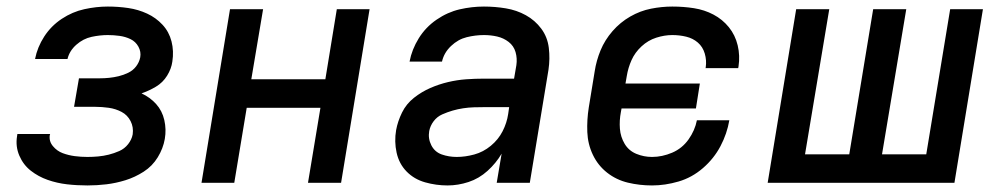

<svg xmlns="http://www.w3.org/2000/svg" viewBox="-20 -558 3064 586"><path d="M247 8Q276 8 305 4.5Q334 1 363 -8Q392 -17 418.5 -34Q445 -51 461.5 -78Q478 -105 483 -134Q488 -163 481.5 -191.5Q475 -220 456.5 -240.5Q438 -261 412 -273Q435 -281 456 -293.5Q477 -306 490 -327Q503 -348 506 -370Q511 -402 503.5 -431.5Q496 -461 476 -482.5Q456 -504 429 -516.5Q402 -529 371.5 -533.5Q341 -538 309 -538Q274 -538 237.5 -530Q201 -522 168.5 -500.5Q136 -479 115 -446.5Q94 -414 87 -378H186Q192 -403 213 -421.5Q234 -440 259.5 -445.5Q285 -451 309 -451Q327 -451 345 -448.5Q363 -446 378.5 -438.5Q394 -431 402.5 -415.5Q411 -400 408 -383Q405 -368 395.5 -355.5Q386 -343 371.5 -336Q357 -329 342.5 -325.5Q328 -322 313.5 -320.5Q299 -319 285 -319H221L206 -232H270Q291 -232 312 -229Q333 -226 351 -216.5Q369 -207 378.5 -188.5Q388 -170 385 -148Q382 -132 371 -118Q360 -104 344 -97Q328 -90 312 -86Q296 -82 279.5 -80.5Q263 -79 247 -79Q227 -79 208 -81.5Q189 -84 171.5 -90.5Q154 -97 141.5 -112Q129 -127 132 -146L133 -149H33Q33 -146 32 -142Q27 -111 39 -83Q51 -55 74 -37Q97 -19 125.5 -9Q154 1 184.5 4.5Q215 8 247 8Z M595 0H695L733 -229H958L920 0H1021L1108 -530H1008L973 -316H747L783 -530H682Z M1346 8Q1378 8 1410 -2.5Q1442 -13 1468 -36.5Q1494 -60 1511 -89L1496 0H1597L1654 -345Q1659 -379 1655 -412Q1651 -445 1632 -470.5Q1613 -496 1585 -511.5Q1557 -527 1524 -532.5Q1491 -538 1457 -538Q1420 -538 1383 -529.5Q1346 -521 1312.5 -498Q1279 -475 1258 -441Q1237 -407 1230 -370H1329Q1335 -397 1356.5 -417.5Q1378 -438 1404.5 -444.5Q1431 -451 1457 -451Q1478 -451 1497.5 -446.5Q1517 -442 1532.5 -430Q1548 -418 1553.5 -399Q1559 -380 1556 -359L1549 -318H1458Q1430 -318 1402.5 -316Q1375 -314 1347.5 -307.5Q1320 -301 1293.5 -289.5Q1267 -278 1243.5 -259.5Q1220 -241 1207 -214.5Q1194 -188 1189 -161Q1183 -126 1190.5 -92Q1198 -58 1221 -34.5Q1244 -11 1277.5 -1.5Q1311 8 1346 8ZM1374 -79Q1350 -79 1328.5 -86.5Q1307 -94 1296.5 -114.5Q1286 -135 1290 -158Q1293 -174 1303.5 -188Q1314 -202 1330 -209Q1346 -216 1361.5 -220.5Q1377 -225 1393.5 -227.5Q1410 -230 1426 -230.5Q1442 -231 1458 -231H1534L1531 -210Q1527 -183 1514 -157.5Q1501 -132 1478 -113Q1455 -94 1427.5 -86.5Q1400 -79 1374 -79Z M1970 8Q2010 8 2051 -4Q2092 -16 2125.5 -45Q2159 -74 2179 -112Q2199 -150 2206 -191H2107Q2101 -160 2081.5 -132.5Q2062 -105 2031.5 -92Q2001 -79 1970 -79Q1945 -79 1922 -88.5Q1899 -98 1886.5 -119Q1874 -140 1872 -165Q1870 -190 1875 -216L1877 -227H2104L2116 -303H1889L1893 -326Q1897 -351 1907.5 -374.5Q1918 -398 1938 -416.5Q1958 -435 1983 -443Q2008 -451 2032 -451Q2054 -451 2074.5 -446Q2095 -441 2110 -428Q2125 -415 2131 -394.5Q2137 -374 2134 -353Q2134 -351 2133 -350H2233L2234 -355Q2239 -388 2231.5 -419.5Q2224 -451 2204.5 -475Q2185 -499 2157.5 -513.5Q2130 -528 2098 -533Q2066 -538 2032 -538Q2000 -538 1967 -531.5Q1934 -525 1903.5 -507.5Q1873 -490 1849.5 -463Q1826 -436 1813 -404.5Q1800 -373 1795 -340L1777 -230Q1771 -192 1772.5 -155Q1774 -118 1789.5 -85.5Q1805 -53 1833 -31Q1861 -9 1896.5 -0.5Q1932 8 1970 8Z M2323 0H2893L2980 -530H2880L2807 -87H2672L2746 -530H2645L2572 -87H2437L2511 -530H2410Z"/></svg>

Font: Iosevka Sparkle Medium Oblique
Style: Regular
Weight: 500
Italic angle: -9°
Designer: Belleve Invis
Foundry: Belleve Invis
Version: Version 4.5.0; ttfautohint (v1.8.3)